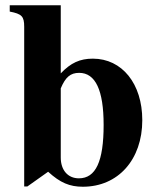

<svg xmlns="http://www.w3.org/2000/svg" viewBox="-20 -696 596 730"><path d="M211 -676H17V-652C63 -643 72 -634 72 -594V13H84L163 -43C209 -1 245 14 295 14C429 14 521 -89 521 -239C521 -378 444 -473 333 -473C284 -473 249 -457 211 -417ZM211 -360C229 -403 248 -419 281 -419C343 -419 374 -353 374 -221C374 -82 344 -18 280 -18C238 -18 211 -49 211 -97Z"/></svg>

Font: STIXGeneral
Style: Bold
Weight: 700
Designer: MicroPress Inc., with final additions and corrections provided by Coen Hoffman, Elsevier (retired)
Version: Version 1.1.0